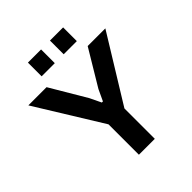

<svg xmlns="http://www.w3.org/2000/svg" viewBox="-247 -1082 1238 1238"><g transform="rotate(-45 372.5 -463.0)"><path d="M300 0V-277L21 -729H187L332 -484L369 -407H379L415 -484L562 -729H723L445 -277V0ZM214 -801V-926H334V-801ZM415 -801V-926H535V-801Z"/></g></svg>

Font: Hubot Sans SemiBold
Style: Regular
Weight: 600
Designer: Deni Anggara
Foundry: GitHub, Inc., Subsidiary of Microsoft Corporation
Version: Version 2.000